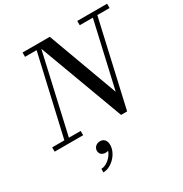

<svg xmlns="http://www.w3.org/2000/svg" viewBox="-269 -926 1346 1413"><g transform="rotate(-30 404.0 -219.0)"><path d="M-35 -36.5V0H207V-36.5H107L258.5 -705L523.5 10H575L739.5 -713.5H843.5V-750H590V-713.5H701.5L574.5 -157L356.5 -750H125V-713.5H223.5L68.5 -36.5ZM237 149.5C237 174 252.5 194.5 287 194.5C294 194.5 301.5 193.5 309 191.5C293 238 243 281.5 199.5 281.5V311.5C271.5 311.5 344 233.5 344 161.5C344 119.5 322 100 290.5 100C260 100 237 123.5 237 149.5Z"/></g></svg>

Font: Bodoni* 06pt
Style: Italic
Weight: 400
Italic angle: -13°
Version: Version 2.3